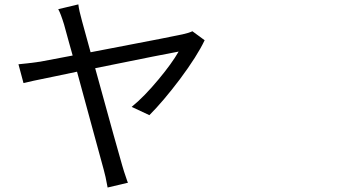

<svg xmlns="http://www.w3.org/2000/svg" viewBox="-20 -795 1540 858"><path d="M460.9 43Q451.2 -10.7 443.4 -37.1Q436.5 -62.5 396.5 -209Q347.7 -388.7 324.2 -474.6Q290 -467.8 226.6 -454.1Q106.4 -429.7 85 -423.8L62.5 -507.8Q97.7 -510.7 160.2 -519.5L304.7 -546.9Q298.8 -566.4 289.1 -602.5Q271.5 -667 267.6 -680.7Q267.6 -681.6 266.6 -684.6Q251 -735.4 240.2 -753.9L330.1 -775.4Q333 -749 346.7 -700.2L384.8 -561.5Q408.2 -566.4 456.1 -575.2Q762.7 -633.8 795.9 -641.6Q823.2 -647.5 839.8 -655.3L894.5 -615.2Q861.3 -544.9 784.2 -441.4Q709 -341.8 647.5 -280.3L568.4 -317.4Q624 -362.3 689.5 -441.4Q748 -511.7 778.3 -564.5Q732.4 -556.6 405.3 -490.2Q507.8 -117.2 526.4 -54.7Q531.2 -36.1 548.8 14.6Q550.8 19.5 551.8 21.5Z"/></svg>

Font: Bpmf GenYo Gothic R
Style: R
Weight: 400
Foundry: But Ko
Version: Version 1.320